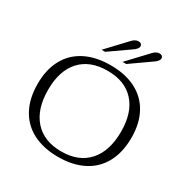

<svg xmlns="http://www.w3.org/2000/svg" viewBox="-209 -1122 1268 1307"><g transform="rotate(30 424.5 -468.0)"><path d="M56 -353Q56 -465 100 -545.5Q144 -626 227 -668Q310 -710 425 -710Q540 -710 622.5 -668Q705 -626 749 -545.5Q793 -465 793 -353Q793 -239 749.5 -157.5Q706 -76 623 -33Q540 10 425 10Q309 10 226 -33Q143 -76 99.5 -157.5Q56 -239 56 -353ZM711 -353Q711 -503 636.5 -585Q562 -667 425 -667Q288 -667 213 -585Q138 -503 138 -353Q138 -201 213 -117Q288 -33 425 -33Q561 -33 636 -117Q711 -201 711 -353ZM460 -922Q483 -946 507 -946Q520 -946 527.5 -939.5Q535 -933 535 -922Q535 -901 498 -877L345 -770H317ZM625 -922Q648 -946 672 -946Q685 -946 692.5 -939.5Q700 -933 700 -922Q700 -901 663 -877L511 -770H482Z"/></g></svg>

Font: Fahkwang Light
Style: Regular
Weight: 300
Version: Version 1.000; ttfautohint (v1.6)